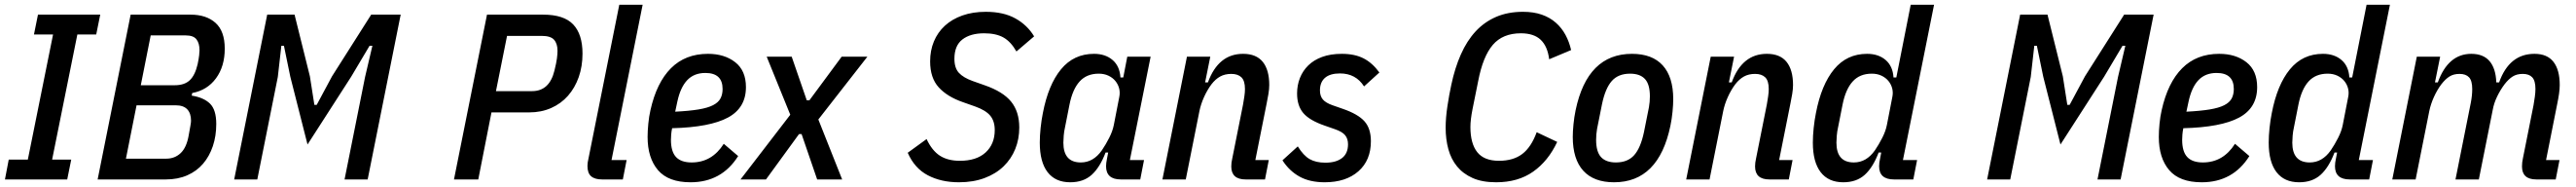

<svg xmlns="http://www.w3.org/2000/svg" viewBox="-20 -760 10923 792"><path d="M1 0 17 -84H98L205 -614H124L141 -698H405L388 -614H308L201 -84H282L265 0Z M534 -698H788Q855 -698 894 -663Q933 -628 933 -554Q933 -479 896 -428.5Q859 -378 795 -366L793 -355Q844 -347 870.5 -321Q897 -295 897 -235Q897 -184 882.5 -141Q868 -98 841 -66.5Q814 -35 774 -17.5Q734 0 683 0H394ZM685 -88Q721 -88 746 -111.5Q771 -135 780 -186Q785 -215 787.5 -228Q790 -241 790 -249Q790 -280 774 -297Q758 -314 725 -314H559L514 -88ZM721 -399Q762 -399 784.5 -420Q807 -441 818 -488Q823 -512 824.5 -526Q826 -540 826 -547Q826 -577 813 -593.5Q800 -610 768 -610H619L577 -399Z M1528 -434 1559 -566H1547L1469 -435L1284 -148L1211 -435L1184 -566H1173L1158 -434L1071 0H973L1113 -698H1229L1294 -437L1313 -316H1323L1388 -437L1554 -698H1679L1539 0H1441Z M1905 0 2045 -698H2283Q2371 -698 2410.5 -656.5Q2450 -615 2450 -533Q2450 -479 2434 -433.5Q2418 -388 2388.5 -354.5Q2359 -321 2317 -302.5Q2275 -284 2224 -284H2064L2008 0ZM2083 -374H2236Q2310 -374 2331 -461Q2339 -493 2341.5 -512Q2344 -531 2344 -545Q2344 -575 2329.5 -591.5Q2315 -608 2277 -608H2130Z M2533 0Q2502 0 2486.5 -13.5Q2471 -27 2471 -57Q2471 -64 2472 -71.5Q2473 -79 2475 -87L2606 -740H2705L2573 -82H2637L2621 0Z M2908 12Q2814 12 2770 -39.5Q2726 -91 2726 -180Q2726 -205 2729 -236Q2732 -267 2738 -293Q2764 -410 2825 -471Q2886 -532 2982 -532Q3052 -532 3097.5 -496.5Q3143 -461 3143 -391Q3143 -303 3066.5 -262Q2990 -221 2830 -217Q2827 -203 2826 -190Q2825 -177 2825 -168Q2825 -118 2846.5 -95Q2868 -72 2913 -72Q2999 -72 3049 -151L3110 -99Q3040 12 2908 12ZM2971 -451Q2923 -451 2894 -420.5Q2865 -390 2852 -329L2843 -287Q2903 -290 2942 -296.5Q2981 -303 3003.5 -314.5Q3026 -326 3035 -343Q3044 -360 3044 -383Q3044 -451 2971 -451Z M3120 0 3331 -274 3231 -520H3337L3401 -335H3412L3549 -520H3658L3450 -254L3551 0H3445L3379 -192H3368L3228 0Z M4046 12Q3971 12 3914.5 -17.5Q3858 -47 3829 -113L3909 -171Q3932 -122 3965.5 -100.5Q3999 -79 4050 -79Q4121 -79 4159.5 -114.5Q4198 -150 4198 -209Q4198 -247 4179 -270Q4160 -293 4115 -309L4064 -327Q3997 -350 3960.5 -390Q3924 -430 3924 -500Q3924 -546 3940 -584.5Q3956 -623 3986.5 -651Q4017 -679 4061 -694.5Q4105 -710 4160 -710Q4235 -710 4285.5 -682Q4336 -654 4365 -606L4290 -542Q4266 -584 4234.5 -601.5Q4203 -619 4153 -619Q4095 -619 4061 -593Q4027 -567 4027 -511Q4027 -472 4046 -451.5Q4065 -431 4104 -417L4155 -399Q4233 -372 4267.5 -329.5Q4302 -287 4302 -220Q4302 -171 4285 -129Q4268 -87 4235.5 -55.5Q4203 -24 4155 -6Q4107 12 4046 12Z M4733 0Q4670 0 4670 -56Q4670 -69 4674 -88L4679 -114H4668Q4644 -51 4609 -19.5Q4574 12 4518 12Q4455 12 4422 -31Q4389 -74 4389 -156Q4389 -185 4392.5 -218Q4396 -251 4402 -281Q4425 -401 4479 -466.5Q4533 -532 4619 -532Q4667 -532 4697.5 -506Q4728 -480 4731 -432H4743L4760 -520H4859L4771 -82H4831L4815 0ZM4563 -72Q4616 -72 4652 -123Q4669 -148 4683.5 -176.5Q4698 -205 4703 -231L4726 -349Q4730 -368 4725.5 -385.5Q4721 -403 4709.5 -417Q4698 -431 4680 -439.5Q4662 -448 4639 -448Q4588 -448 4558 -415Q4528 -382 4515 -317L4496 -221Q4492 -204 4490.5 -185.5Q4489 -167 4489 -156Q4489 -72 4563 -72Z M4909 0 5013 -520H5112L5090 -411H5102Q5146 -532 5251 -532Q5307 -532 5334.5 -498Q5362 -464 5362 -400Q5362 -383 5358.5 -362Q5355 -341 5351 -322L5303 -82H5360L5344 0H5262Q5201 0 5201 -55Q5201 -71 5205 -88L5251 -318Q5254 -335 5256.5 -352Q5259 -369 5259 -383Q5259 -418 5244 -432.5Q5229 -447 5201 -447Q5174 -447 5154 -436Q5134 -425 5117 -403Q5099 -379 5085.5 -349Q5072 -319 5066 -290L5008 0Z M5597 12Q5534 12 5490.5 -12Q5447 -36 5418 -81L5483 -140Q5507 -101 5533.5 -86Q5560 -71 5600 -71Q5645 -71 5670.5 -90.5Q5696 -110 5696 -149Q5696 -172 5684 -187Q5672 -202 5640 -213L5597 -228Q5533 -250 5506.5 -281Q5480 -312 5480 -364Q5480 -399 5492 -429.5Q5504 -460 5527.5 -483Q5551 -506 5586.5 -519Q5622 -532 5670 -532Q5724 -532 5761.5 -513Q5799 -494 5829 -453L5764 -394Q5729 -449 5662 -449Q5620 -449 5598.5 -430.5Q5577 -412 5577 -377Q5577 -353 5589.5 -338.5Q5602 -324 5631 -314L5674 -299Q5738 -277 5765.5 -246.5Q5793 -216 5793 -162Q5793 -81 5740 -34.5Q5687 12 5597 12Z M6324 12Q6265 12 6224.5 -6Q6184 -24 6158.5 -55Q6133 -86 6121.5 -128Q6110 -170 6110 -219Q6110 -261 6117.5 -310.5Q6125 -360 6134 -401Q6149 -472 6174.5 -529.5Q6200 -587 6237 -627Q6274 -667 6324 -688.5Q6374 -710 6438 -710Q6483 -710 6517.5 -698Q6552 -686 6577 -664Q6602 -642 6618 -612.5Q6634 -583 6642 -548L6549 -509Q6542 -564 6513 -591.5Q6484 -619 6429 -619Q6352 -619 6310 -570Q6268 -521 6248 -417L6224 -298Q6215 -253 6215 -222Q6215 -152 6244 -115.5Q6273 -79 6336 -79Q6397 -79 6435 -108Q6473 -137 6496 -200L6583 -159Q6545 -78 6481 -33Q6417 12 6324 12Z M6824 12Q6738 12 6693.5 -37Q6649 -86 6649 -180Q6649 -203 6652 -233.5Q6655 -264 6661 -293Q6711 -532 6900 -532Q6986 -532 7030.5 -483Q7075 -434 7075 -340Q7075 -317 7072 -286.5Q7069 -256 7063 -227Q7013 12 6824 12ZM6832 -72Q6882 -72 6909.5 -103Q6937 -134 6951 -201L6972 -306Q6974 -317 6975 -329Q6976 -341 6976 -352Q6976 -403 6955 -425.5Q6934 -448 6892 -448Q6842 -448 6814.5 -417Q6787 -386 6773 -319L6752 -214Q6750 -203 6749 -191Q6748 -179 6748 -168Q6748 -117 6769 -94.5Q6790 -72 6832 -72Z M7130 0 7234 -520H7333L7311 -411H7323Q7367 -532 7472 -532Q7528 -532 7555.5 -498Q7583 -464 7583 -400Q7583 -383 7579.5 -362Q7576 -341 7572 -322L7524 -82H7581L7565 0H7483Q7422 0 7422 -55Q7422 -71 7426 -88L7472 -318Q7475 -335 7477.5 -352Q7480 -369 7480 -383Q7480 -418 7465 -432.5Q7450 -447 7422 -447Q7395 -447 7375 -436Q7355 -425 7338 -403Q7320 -379 7306.5 -349Q7293 -319 7287 -290L7229 0Z M8011 0Q7948 0 7948 -56Q7948 -64 7949 -71.5Q7950 -79 7952 -88L7957 -114H7946Q7922 -51 7887 -19.5Q7852 12 7796 12Q7733 12 7700 -31Q7667 -74 7667 -156Q7667 -185 7670.5 -218Q7674 -251 7680 -281Q7703 -401 7757 -466.5Q7811 -532 7897 -532Q7945 -532 7975.5 -506Q8006 -480 8009 -432H8021L8082 -740H8181L8049 -82H8109L8093 0ZM7841 -72Q7894 -72 7930 -123Q7947 -148 7961.5 -176.5Q7976 -205 7981 -231L8004 -349Q8008 -368 8003.5 -385.5Q7999 -403 7987.5 -417Q7976 -431 7958 -439.5Q7940 -448 7917 -448Q7866 -448 7836 -415Q7806 -382 7793 -317L7774 -221Q7770 -204 7768.5 -185.5Q7767 -167 7767 -156Q7767 -72 7841 -72Z M8961 -434 8992 -566H8980L8902 -435L8717 -148L8644 -435L8617 -566H8606L8591 -434L8504 0H8406L8546 -698H8662L8727 -437L8746 -316H8756L8821 -437L8987 -698H9112L8972 0H8874Z M9316 12Q9222 12 9178 -39.5Q9134 -91 9134 -180Q9134 -205 9137 -236Q9140 -267 9146 -293Q9172 -410 9233 -471Q9294 -532 9390 -532Q9460 -532 9505.5 -496.5Q9551 -461 9551 -391Q9551 -303 9474.5 -262Q9398 -221 9238 -217Q9235 -203 9234 -190Q9233 -177 9233 -168Q9233 -118 9254.5 -95Q9276 -72 9321 -72Q9407 -72 9457 -151L9518 -99Q9448 12 9316 12ZM9379 -451Q9331 -451 9302 -420.5Q9273 -390 9260 -329L9251 -287Q9311 -290 9350 -296.5Q9389 -303 9411.5 -314.5Q9434 -326 9443 -343Q9452 -360 9452 -383Q9452 -451 9379 -451Z M9944 0Q9881 0 9881 -56Q9881 -64 9882 -71.5Q9883 -79 9885 -88L9890 -114H9879Q9855 -51 9820 -19.5Q9785 12 9729 12Q9666 12 9633 -31Q9600 -74 9600 -156Q9600 -185 9603.5 -218Q9607 -251 9613 -281Q9636 -401 9690 -466.5Q9744 -532 9830 -532Q9878 -532 9908.5 -506Q9939 -480 9942 -432H9954L10015 -740H10114L9982 -82H10042L10026 0ZM9774 -72Q9827 -72 9863 -123Q9880 -148 9894.5 -176.5Q9909 -205 9914 -231L9937 -349Q9941 -368 9936.5 -385.5Q9932 -403 9920.5 -417Q9909 -431 9891 -439.5Q9873 -448 9850 -448Q9799 -448 9769 -415Q9739 -382 9726 -317L9707 -221Q9703 -204 9701.5 -185.5Q9700 -167 9700 -156Q9700 -72 9774 -72Z M10124 0 10228 -520H10327L10305 -411H10317Q10361 -532 10459 -532Q10510 -532 10536.5 -501Q10563 -470 10565 -411H10577Q10620 -532 10727 -532Q10781 -532 10807.5 -498Q10834 -464 10834 -400Q10834 -383 10831 -362.5Q10828 -342 10824 -323L10776 -82H10833L10817 0H10735Q10674 0 10674 -55Q10674 -73 10678 -90L10723 -315Q10726 -332 10728.5 -350.5Q10731 -369 10731 -383Q10731 -418 10717.5 -432.5Q10704 -447 10677 -447Q10652 -447 10634.5 -436Q10617 -425 10600 -403Q10582 -379 10568.5 -351Q10555 -323 10550 -295L10491 0H10392L10457 -325Q10463 -356 10463 -383Q10463 -418 10449.5 -432.5Q10436 -447 10409 -447Q10384 -447 10366.5 -436Q10349 -425 10332 -403Q10314 -379 10300.5 -349Q10287 -319 10281 -290L10223 0Z"/></svg>

Font: IBM Plex Sans Cond Medm
Style: Italic
Weight: 500
Width: 3
Italic angle: -11°
Designer: Mike Abbink, Paul van der Laan, Pieter van Rosmalen
Foundry: Bold Monday
Version: Version 1.3